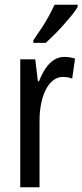

<svg xmlns="http://www.w3.org/2000/svg" viewBox="-20 -786 346 806"><path d="M249 -547Q260 -547 271.5 -545.5Q283 -544 295 -540L283 -456Q274 -460 264 -461.5Q254 -463 243 -463Q222 -463 204 -449.5Q186 -436 173 -411Q160 -386 153 -352.5Q146 -319 146 -280V0H65V-537H128L139 -445H144Q156 -476 171.5 -499Q187 -522 206.5 -534.5Q226 -547 249 -547ZM306 -757Q297 -741 280.5 -721Q264 -701 245 -679.5Q226 -658 206.5 -639Q187 -620 172 -606H120V-617Q139 -644 155.5 -669.5Q172 -695 185.5 -719.5Q199 -744 209 -766H306Z"/></svg>

Font: Noto Sans ExtraCondensed
Style: Regular
Weight: 400
Width: 2
Designer: Monotype Design Team
Foundry: Monotype Imaging Inc.
Version: Version 2.013